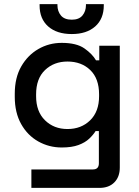

<svg xmlns="http://www.w3.org/2000/svg" viewBox="-20 -716 680 936"><path d="M52 -244V-259Q52 -337 83.5 -392Q115 -447 167 -477Q219 -507 281 -507Q353 -507 391.5 -480Q430 -453 448 -422H464V-493H564V101Q564 146 537.5 173Q511 200 465 200H133V110H433Q462 110 462 80V-77H446Q435 -59 415 -40Q395 -21 362.5 -9Q330 3 281 3Q219 3 166.5 -26.5Q114 -56 83 -111.5Q52 -167 52 -244ZM309 -87Q376 -87 419.5 -129.5Q463 -172 463 -247V-256Q463 -333 420 -374.5Q377 -416 309 -416Q243 -416 199.5 -374.5Q156 -333 156 -256V-247Q156 -172 199.5 -129.5Q243 -87 309 -87ZM330 -550Q257 -550 215 -587Q173 -624 173 -690V-696H260V-691Q260 -661 277 -640.5Q294 -620 330 -620Q365 -620 382 -640.5Q399 -661 399 -691V-696H486V-690Q486 -624 444 -587Q402 -550 330 -550Z"/></svg>

Font: Space Grotesk Light Medium
Style: Regular
Weight: 500
Version: Version 2.000